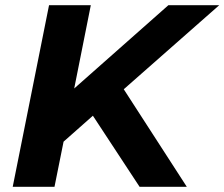

<svg xmlns="http://www.w3.org/2000/svg" viewBox="-20 -720 865 740"><path d="M457 -376 700 0H518L338 -274L225 -174L190 0H29L169 -700H330L266 -379L629 -700H825Z"/></svg>

Font: Montserrat Alternates
Style: Bold Italic
Weight: 700
Italic angle: -11.3°
Designer: Julieta Ulanovsky
Foundry: Julieta Ulanovsky
Version: Version 7.200